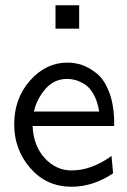

<svg xmlns="http://www.w3.org/2000/svg" viewBox="-20 -699 484 730"><path d="M191 -590V-679H281V-590ZM34 -226Q34 -325 94.5 -393Q155 -461 236 -461Q266 -461 293 -451.5Q320 -442 347.5 -420Q375 -398 393 -354Q411 -310 414 -249V-220H104Q107 -145 150 -98Q193 -51 252 -51Q328 -51 404 -106L410 -40Q334 11 252 11Q157 11 95.5 -59.5Q34 -130 34 -226ZM109 -275H357Q351 -314 335.5 -341Q320 -368 300.5 -379.5Q281 -391 265.5 -395Q250 -399 236 -399Q185 -399 152 -360Q119 -321 109 -275Z"/></svg>

Font: CMU Sans Serif
Style: Medium
Weight: 500
Version: Version 0.7.0